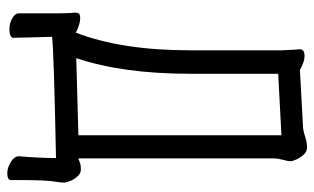

<svg xmlns="http://www.w3.org/2000/svg" viewBox="-192 -562 883 540"><g transform="rotate(90 250.0 -291.5)"><path d="M466 130Q451 130 435 120Q419 110 419 98Q424 38 424 -7Q125 -1 83 4L85 76Q85 97 86 112Q86 124 61 124Q45 124 31 116Q17 108 17 98V-9Q17 -28 16 -48L15 -60Q15 -66 17 -70.5Q19 -75 32 -75Q45 -75 67 -65L71 -62Q121 -191 121 -384V-642Q121 -650 119 -681L118 -692Q118 -706 136 -706Q146 -706 155.5 -702.5Q165 -699 170 -696.5Q175 -694 176 -693L341 -702Q353 -704 366.5 -708.5Q380 -713 394 -713Q406 -713 414.5 -703.5Q423 -694 428 -683Q433 -672 433 -666Q433 -660 429 -645.5Q425 -631 425 -619V-70Q427 -70 435 -73.5Q443 -77 456 -77Q467 -77 475.5 -67.5Q484 -58 488.5 -47Q493 -36 493 -29Q493 -20 490.5 -6Q488 8 487 34Q486 60 486 82V120Q486 130 466 130ZM143 -64 360 -70V-641L187 -632V-385Q187 -194 143 -64Z"/></g></svg>

Font: LXGW WenKai Mono TC
Style: Regular
Weight: 400
Designer: LXGW / Fontworks Inc.
Foundry: LXGW / Fontworks Inc.
Version: Version 1.330